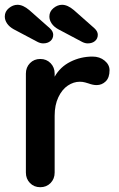

<svg xmlns="http://www.w3.org/2000/svg" viewBox="-43 -781 497 801"><path d="M414 -488Q414 -457 398 -441.5Q382 -426 360 -426Q345 -426 326 -433Q323 -434 312.5 -437Q302 -440 290 -440Q264 -440 240 -424Q216 -408 200.5 -375.5Q185 -343 185 -298V-61Q185 -35 168 -17.5Q151 0 125 0Q99 0 82 -17.5Q65 -35 65 -61V-474Q65 -500 82 -517.5Q99 -535 125 -535Q151 -535 168 -517.5Q185 -500 185 -474V-461Q208 -502 251 -523.5Q294 -545 343 -545Q373 -545 393.5 -528Q414 -511 414 -488ZM114 -606 14 -659Q-4 -669 -13.5 -683Q-23 -697 -23 -712Q-23 -733 -6 -747Q11 -761 30 -761Q53 -761 79 -739L165 -663Q179 -650 179 -636Q179 -620 167.5 -610Q156 -600 137 -600Q126 -600 114 -606ZM300 -606 200 -659Q182 -669 172.5 -683Q163 -697 163 -712Q163 -733 180 -747Q197 -761 216 -761Q239 -761 265 -739L351 -663Q365 -650 365 -636Q365 -620 353.5 -610Q342 -600 323 -600Q312 -600 300 -606Z"/></svg>

Font: Quicksand
Style: Bold
Weight: 700
Version: Version 3.000